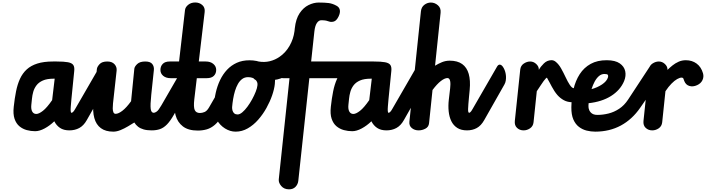

<svg xmlns="http://www.w3.org/2000/svg" viewBox="-20 -1024 5623 1508"><path d="M256 6.5Q223 6.5 190.5 -2.2Q158 -11 132.5 -32.2Q107 -53.5 94.2 -91Q81.5 -128.5 88 -186Q95 -251 106 -306.2Q117 -361.5 137 -405Q157 -448.5 190 -478.8Q223 -509 273.5 -525Q324 -541 396.5 -541H425Q482.5 -541 513.5 -535.2Q544.5 -529.5 555.5 -513.5Q566.5 -497.5 563 -466L541 -246.5Q538 -213 536 -188.8Q534 -164.5 535.2 -151.2Q536.5 -138 542 -138Q562.5 -138 572.8 -117.5Q583 -97 582 -72Q581 -45.5 567 -22.8Q553 0 525 0Q480 0 451.2 -19.5Q422.5 -39 406.5 -71.5Q371 -37 330.5 -15.2Q290 6.5 256 6.5ZM265 -129Q285.5 -129 317 -153.5Q348.5 -178 389.5 -237.5L409.5 -406H401.5Q349.5 -406 317 -391.8Q284.5 -377.5 266.8 -354Q249 -330.5 241.2 -303Q233.5 -275.5 231 -248.5Q228.5 -221.5 226 -200.5Q222.5 -167 233 -148Q243.5 -129 265 -129ZM542 -138Q545.5 -138 552.8 -143.8Q560 -149.5 569.5 -166.5L762.5 -500.5Q771.5 -516 783 -516Q798 -516.5 812 -493.8Q826 -471 831 -440Q834.5 -420 832.2 -398.8Q830 -377.5 820 -360L661.5 -80.5Q637 -37 602.5 -18.5Q568 0 525 0Q510 0 502 -17Q494 -34 493.5 -56.5Q493 -85 504.8 -111.5Q516.5 -138 542 -138Z M1171 0Q1134.5 0 1108.2 -7.5Q1082 -15 1064.2 -29Q1046.5 -43 1035 -62Q1013.5 -48.5 985 -31.5Q956.5 -14.5 926.5 -2.2Q896.5 10 870 10Q809.5 10 772.2 -17.5Q735 -45 720.8 -97Q706.5 -149 714 -222.5L741 -482.5Q743 -499.5 762 -520.2Q781 -541 823 -541Q860 -541 879.5 -519.5Q899 -498 896 -469.5L867.5 -211Q865.5 -191.5 865.5 -172.8Q865.5 -154 870.8 -142Q876 -130 888 -130Q910 -130 941.5 -154.2Q973 -178.5 1009.5 -229L1035 -484Q1037 -501.5 1057.8 -521.2Q1078.5 -541 1121 -541Q1161 -541 1176.2 -521Q1191.5 -501 1188.5 -473.5L1168 -279.5Q1159.5 -198.5 1163.8 -168.2Q1168 -138 1188 -138ZM1188 -138Q1196.5 -138 1210.8 -147.8Q1225 -157.5 1248 -197.5L1423 -500.5Q1432 -516 1443.5 -516Q1460.5 -516.5 1475.8 -487.8Q1491 -459 1493 -423.5Q1494 -406.5 1491.2 -390.2Q1488.5 -374 1480.5 -360L1347 -125Q1318 -74 1291.8 -47Q1265.5 -20 1236.8 -10Q1208 0 1171 0Q1143.5 0 1129 -20Q1114.5 -40 1114.5 -64.5Q1114.5 -91.5 1132.5 -114.8Q1150.5 -138 1188 -138Z M1513.5 -1004.5Q1546 -1004.5 1568.8 -984.5Q1591.5 -964.5 1587.5 -930L1506 -243.5Q1499 -183 1509.5 -159.8Q1520 -136.5 1550.5 -136.5L1533.5 1.5Q1459 1.5 1416.5 -31.2Q1374 -64 1359 -119Q1344 -174 1351.5 -239.5L1433 -944.5Q1435.5 -968 1458 -986.2Q1480.5 -1004.5 1513.5 -1004.5ZM1550.5 -136.5Q1567.5 -136.5 1586.5 -144.2Q1605.5 -152 1622 -180.5L1763 -425Q1770 -438 1777 -438Q1786.5 -438.5 1792.8 -418Q1799 -397.5 1801 -365Q1803 -332.5 1799.5 -297.5Q1796.5 -271.5 1790.2 -246.2Q1784 -221 1773 -202L1727 -121Q1699 -71 1668.5 -44.5Q1638 -18 1604.5 -8.2Q1571 1.5 1533.5 1.5Q1501 1.5 1484.2 -18Q1467.5 -37.5 1467 -62Q1466.5 -89 1487.2 -112.8Q1508 -136.5 1550.5 -136.5ZM1320.5 -410Q1284 -410 1262 -428.2Q1240 -446.5 1240 -475Q1240 -503 1258 -522Q1276 -541 1313 -541H1596Q1633 -541 1655.5 -522Q1678 -503 1678 -475Q1678 -446.5 1659.5 -428.2Q1641 -410 1604 -410Z M1830.5 10Q1787.5 10 1747 -15.2Q1706.5 -40.5 1681.8 -84.8Q1657 -129 1660 -186Q1662.5 -242 1674.5 -295.5Q1686.5 -349 1708.5 -395Q1730.5 -441 1763.2 -476Q1796 -511 1839.8 -530.8Q1883.5 -550.5 1939.5 -550.5Q1998 -550.5 2046 -528.8Q2094 -507 2120 -465.5Q2146 -424 2138.5 -364Q2134.5 -324.5 2117.5 -275.2Q2100.5 -226 2072.8 -176Q2045 -126 2008 -83.8Q1971 -41.5 1926 -15.8Q1881 10 1830.5 10ZM1846 -125Q1863 -125 1883 -141.8Q1903 -158.5 1923 -185.5Q1943 -212.5 1960 -243.5Q1977 -274.5 1988.5 -303.8Q2000 -333 2002 -353.5Q2006 -379 1986 -398.5Q1966 -418 1928 -418Q1902 -418 1882.5 -403.8Q1863 -389.5 1849 -365Q1835 -340.5 1825.8 -310Q1816.5 -279.5 1811 -246.2Q1805.5 -213 1803 -182Q1802.5 -168 1806.5 -154.8Q1810.5 -141.5 1820.2 -133.2Q1830 -125 1846 -125ZM2010.5 -541Q2057 -533 2099 -543.2Q2141 -553.5 2176 -578Q2223.5 -610.5 2254.2 -664Q2285 -717.5 2293 -779.5Q2295.5 -797 2308 -806.2Q2320.5 -815.5 2335 -816Q2352.5 -816.5 2365.2 -804.5Q2378 -792.5 2372 -767.5Q2341.5 -639.5 2315 -564Q2288.5 -488.5 2250 -449Q2213.5 -412.5 2159.5 -400.5Q2105.5 -388.5 2019.5 -388.5Q1984 -388.5 1967.8 -413.8Q1951.5 -439 1951.5 -468.5Q1951.5 -498.5 1967.2 -522.2Q1983 -546 2010.5 -541Z M2250 463Q2211 463 2189 437Q2167 411 2169.5 385L2295.5 -802.5Q2303.5 -875.5 2333 -919.8Q2362.5 -964 2403 -984Q2443.5 -1004 2483 -1004Q2530 -1004 2560.5 -1000.2Q2591 -996.5 2622 -979.5Q2644.5 -968 2649 -946Q2653.5 -924 2639 -894Q2622.5 -860.5 2601.5 -854.8Q2580.5 -849 2565 -855Q2555.5 -859 2541.2 -862Q2527 -865 2503.5 -865Q2483.5 -865 2468.8 -843.2Q2454 -821.5 2449 -775.5L2323 395.5Q2320 423.5 2301.2 443.2Q2282.5 463 2250 463ZM2204.5 -410Q2168.5 -410 2147.2 -428.2Q2126 -446.5 2125 -475Q2123 -502.5 2141.8 -521.8Q2160.5 -541 2196.5 -541H2885.5Q2902 -541 2909.5 -536.8Q2917 -532.5 2917 -525.5Q2917 -512.5 2896.2 -493Q2875.5 -473.5 2842 -454.5Q2808.5 -435.5 2769.2 -422.8Q2730 -410 2693 -410Z M2746.5 6.5Q2713.5 6.5 2681 -2.2Q2648.5 -11 2623 -32.2Q2597.5 -53.5 2584.8 -91Q2572 -128.5 2578.5 -186Q2585.5 -251 2596.5 -306.2Q2607.5 -361.5 2627.5 -405Q2647.5 -448.5 2680.5 -478.8Q2713.5 -509 2764 -525Q2814.5 -541 2887 -541H2915.5Q2973 -541 3004 -535.2Q3035 -529.5 3046 -513.5Q3057 -497.5 3053.5 -466L3031.5 -246.5Q3028.5 -213 3026.5 -188.8Q3024.5 -164.5 3025.8 -151.2Q3027 -138 3032.5 -138Q3053 -138 3063.2 -117.5Q3073.5 -97 3072.5 -72Q3071.5 -45.5 3057.5 -22.8Q3043.5 0 3015.5 0Q2970.5 0 2941.8 -19.5Q2913 -39 2897 -71.5Q2861.5 -37 2821 -15.2Q2780.5 6.5 2746.5 6.5ZM2755.5 -129Q2776 -129 2807.5 -153.5Q2839 -178 2880 -237.5L2900 -406H2892Q2840 -406 2807.5 -391.8Q2775 -377.5 2757.2 -354Q2739.5 -330.5 2731.8 -303Q2724 -275.5 2721.5 -248.5Q2719 -221.5 2716.5 -200.5Q2713 -167 2723.5 -148Q2734 -129 2755.5 -129ZM3032.5 -138Q3036 -138 3043.2 -143.8Q3050.5 -149.5 3060 -166.5L3253 -500.5Q3262 -516 3273.5 -516Q3288.5 -516.5 3302.5 -493.8Q3316.5 -471 3321.5 -440Q3325 -420 3322.8 -398.8Q3320.5 -377.5 3310.5 -360L3152 -80.5Q3127.5 -37 3093 -18.5Q3058.5 0 3015.5 0Q3000.5 0 2992.5 -17Q2984.5 -34 2984 -56.5Q2983.5 -85 2995.2 -111.5Q3007 -138 3032.5 -138Z M3268 0Q3236 0 3214 -18.5Q3192 -37 3195.5 -69L3286 -935Q3289.5 -968.5 3313 -986.2Q3336.5 -1004 3364 -1004Q3395 -1004 3419.8 -982.2Q3444.5 -960.5 3440.5 -923.5L3397 -508Q3422 -523.5 3451 -535.5Q3480 -547.5 3512.5 -547.5Q3573 -547.5 3610 -521Q3647 -494.5 3661.5 -443.5Q3676 -392.5 3669 -318.5L3663.5 -261.5Q3657.5 -199 3656.5 -168.5Q3655.5 -138 3665 -138Q3688 -138 3699.8 -118.5Q3711.5 -99 3710.5 -74Q3710 -47 3694.5 -23.5Q3679 0 3648 0Q3602 0 3571.8 -19.2Q3541.5 -38.5 3525 -72Q3508.5 -105.5 3504 -149Q3499.5 -192.5 3505 -240.5L3515.5 -330.5Q3517 -345 3517.5 -359.2Q3518 -373.5 3516 -385.2Q3514 -397 3508.8 -404Q3503.5 -411 3494.5 -411Q3473 -411 3442.8 -387.8Q3412.5 -364.5 3377 -317L3350 -57Q3347 -27 3321.2 -13.5Q3295.5 0 3268 0ZM3665 -138Q3668.5 -138 3675 -143.8Q3681.5 -149.5 3691 -166.5L3884 -501Q3892.5 -515.5 3904 -516.5Q3921 -517 3936.2 -489.2Q3951.5 -461.5 3954 -426Q3955 -409 3952.5 -391.8Q3950 -374.5 3941.5 -360L3783 -80.5Q3758.5 -37 3724.8 -18.5Q3691 0 3648 0Q3625 0 3613.8 -18.8Q3602.5 -37.5 3602.5 -61.5Q3603 -89 3618.8 -113.5Q3634.5 -138 3665 -138Z M4278.5 -414.5Q4273.5 -414.5 4266.8 -408Q4260 -401.5 4250.2 -388Q4240.5 -374.5 4227.2 -354.5Q4214 -334.5 4196 -307.5L4170.5 -63.5Q4167 -32.5 4143.2 -16.2Q4119.5 0 4092 0Q4062 0 4041 -19.5Q4020 -39 4023.5 -74L4066 -477.5Q4069.5 -508.5 4094 -524.8Q4118.5 -541 4144 -541Q4170.5 -541 4191.2 -521.8Q4212 -502.5 4212 -479.5V-475Q4226.5 -501.5 4252 -526.2Q4277.5 -551 4311 -551Q4324.5 -551 4331 -537.2Q4337.5 -523.5 4337.5 -503.2Q4337.5 -483 4330.8 -462.5Q4324 -442 4311 -428.2Q4298 -414.5 4278.5 -414.5ZM4477.5 -221Q4437.5 -221 4408.5 -237Q4379.5 -253 4358 -277.5Q4345 -292.5 4334.2 -309.2Q4323.5 -326 4314.2 -343Q4305 -360 4296.8 -375.8Q4288.5 -391.5 4280.5 -405Q4268.5 -425.5 4263 -444Q4257.5 -462.5 4257 -478Q4256 -509.5 4270.8 -529.2Q4285.5 -549 4306 -551Q4327 -553.5 4345 -538.5Q4369 -519 4387.8 -485.2Q4406.5 -451.5 4422.8 -416.8Q4439 -382 4454.5 -358.5Q4472.5 -331 4488 -331Q4514 -331 4528 -313.2Q4542 -295.5 4541 -274Q4540.5 -254 4525.2 -237.5Q4510 -221 4477.5 -221Z M4655 10Q4621.5 10 4588 1.8Q4554.5 -6.5 4527 -27.5Q4499.5 -48.5 4483.2 -85.8Q4467 -123 4467.5 -181Q4468.5 -256 4484.2 -323Q4500 -390 4533.2 -441.5Q4566.5 -493 4619.2 -522.2Q4672 -551.5 4747 -551Q4812.5 -550.5 4847.5 -526.2Q4882.5 -502 4890.5 -465Q4898.5 -428 4882 -387.5Q4867 -351.5 4841 -322Q4815 -292.5 4779.2 -270Q4743.5 -247.5 4699 -233.2Q4654.5 -219 4603 -213.5Q4602.5 -209 4601.8 -192Q4601 -175 4608.5 -157.5Q4613 -148 4620.8 -139.8Q4628.5 -131.5 4641 -126.5Q4653.5 -121.5 4672 -121.5ZM4626 -324Q4648.5 -330 4669.8 -339.5Q4691 -349 4708.8 -361Q4726.5 -373 4738.8 -387.2Q4751 -401.5 4755.5 -417.5Q4758.5 -429 4754 -436Q4749.5 -443 4727.5 -443Q4703.5 -443 4684.2 -426.5Q4665 -410 4650.5 -383Q4636 -356 4626 -324ZM4672 -121.5Q4715 -121.5 4759.2 -132.5Q4803.5 -143.5 4843.2 -169.8Q4883 -196 4913 -241.5L5087 -506.5Q5091.5 -513 5098 -513Q5111.5 -513 5128 -490.2Q5144.5 -467.5 5149.5 -436Q5152.5 -417.5 5149.5 -397.5Q5146.5 -377.5 5134 -359.5L5008.5 -178Q4945 -86 4856 -38Q4767 10 4655 10Q4631.5 10 4619.2 -8.5Q4607 -27 4607 -50Q4607 -76 4623 -98.8Q4639 -121.5 4672 -121.5Z M5102.5 0Q5072.5 0 5051.5 -19.5Q5030.5 -39 5034 -74L5076.5 -477.5Q5080 -508.5 5104.5 -524.8Q5129 -541 5154.5 -541Q5181 -541 5201.8 -521.8Q5222.5 -502.5 5222.5 -479.5V-475Q5240 -492.5 5261.8 -510Q5283.5 -527.5 5309.8 -539.2Q5336 -551 5366.5 -551Q5383.5 -551 5387.2 -533.5Q5391 -516 5386 -493.5Q5380 -465.5 5365 -440Q5350 -414.5 5334 -414.5Q5319 -414.5 5298.2 -402.8Q5277.5 -391 5254 -367.2Q5230.5 -343.5 5206.5 -307.5L5181 -63.5Q5177.5 -32.5 5153.8 -16.2Q5130 0 5102.5 0ZM5366.5 -551Q5415.5 -551 5451.2 -524.8Q5487 -498.5 5501.5 -448.5Q5509.5 -420.5 5497.2 -394.5Q5485 -368.5 5455 -355Q5423 -340.5 5394.8 -348.8Q5366.5 -357 5354.5 -387.5Q5351 -398.5 5347.5 -406.5Q5344 -414.5 5334 -414.5Q5321.5 -414.5 5317.5 -439.5Q5314 -458.5 5318 -484.8Q5322 -511 5333 -529.5Q5346 -551 5366.5 -551Z"/></svg>

Font: Edu NSW ACT Cursive
Style: Regular
Weight: 400
Designer: Tina and Corey Anderson, Eben Sorkin, Mirko Velimirovic
Foundry: Sorkin Type Co.
Version: Version 2.000